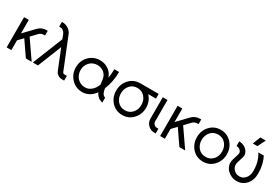

<svg xmlns="http://www.w3.org/2000/svg" viewBox="68 -1724 3998 2750"><g transform="rotate(30 2067.0 -349.0)"><path d="M70 -500V0H148V-162L223 -240L388 0H484L278 -298L367 -392Q397 -422 439 -422H461V-500H439Q401 -500 365 -484Q350 -477 336.5 -467.5Q323 -458 310 -445L148 -276V-500Z M573 -712V-634H587Q616 -634 639 -618Q662 -602 674 -575L703 -499L503 0H588L745 -394L874 -73Q888 -39 917 -20Q948 0 983 0H1021V-78H983Q957 -78 948 -102L746 -603Q728 -651 683 -682Q638 -712 587 -712Z M1325 -510Q1217 -510 1144 -435Q1071 -359 1071 -250Q1071 -195 1089.5 -148Q1108 -101 1144 -63Q1217 14 1325 14Q1387 14 1439 -16Q1466 -32 1488 -52.5Q1510 -73 1529 -100Q1535 -87 1542.5 -75Q1550 -63 1559 -53Q1576 -32 1599.5 -19Q1623 -6 1652 0V-81Q1639 -85 1629 -92Q1619 -99 1611 -110Q1603 -121 1597 -136.5Q1591 -152 1587 -173Q1586 -177 1585 -184Q1584 -191 1583 -200Q1612 -267 1626 -342Q1640 -417 1641 -500H1562Q1562 -460 1559 -423Q1556 -386 1548 -353Q1546 -361 1543 -368Q1540 -375 1537 -382Q1510 -441 1452 -476Q1395 -510 1325 -510ZM1325 -432Q1376 -432 1416 -407Q1457 -383 1478 -337Q1484 -324 1490 -292Q1496 -260 1501 -208Q1491 -187 1483 -171.5Q1475 -156 1469 -148Q1444 -109 1405 -87Q1388 -75 1367.5 -70Q1347 -65 1325 -65Q1249 -65 1199 -118Q1149 -172 1149 -250Q1149 -326 1199 -379Q1249 -432 1325 -432Z M1986 -512Q1878 -512 1808 -436Q1738 -360 1738 -250Q1738 -141 1808 -64Q1878 12 1986 12Q2092 12 2162 -64Q2233 -141 2233 -250Q2233 -277 2228 -303Q2223 -329 2213 -353Q2204 -376 2190.5 -396.5Q2177 -417 2160 -434H2289V-512ZM1986 -434Q2060 -434 2107 -381Q2154 -328 2154 -250Q2154 -211 2142.5 -178.5Q2131 -146 2107 -119Q2060 -66 1986 -66Q1910 -66 1863 -119Q1816 -173 1816 -250Q1816 -289 1828 -321.5Q1840 -354 1863 -381Q1910 -434 1986 -434Z M2364 -500V-147Q2364 -86 2406 -43Q2450 0 2511 0H2535V-78H2511Q2482 -78 2462 -98Q2442 -118 2442 -147V-500Z M2609 -500V0H2687V-162L2762 -240L2927 0H3023L2817 -298L2906 -392Q2936 -422 2978 -422H3000V-500H2978Q2940 -500 2904 -484Q2889 -477 2875.5 -467.5Q2862 -458 2849 -445L2687 -276V-500Z M3321 -512Q3213 -512 3143 -436Q3073 -360 3073 -250Q3073 -141 3143 -64Q3213 12 3321 12Q3427 12 3497 -64Q3568 -141 3568 -250Q3568 -360 3497 -436Q3427 -512 3321 -512ZM3321 -434Q3395 -434 3442 -381Q3489 -328 3489 -250Q3489 -211 3477.5 -178.5Q3466 -146 3442 -119Q3395 -66 3321 -66Q3245 -66 3198 -119Q3151 -173 3151 -250Q3151 -289 3163 -321.5Q3175 -354 3198 -381Q3245 -434 3321 -434Z M3628 -500V-422H3636Q3672 -422 3696 -394Q3721 -367 3709 -329L3680 -234Q3663 -180 3675 -135Q3681 -113 3691.5 -93.5Q3702 -74 3717 -57Q3733 -41 3751 -28.5Q3769 -16 3791 -6Q3812 3 3834.5 7.5Q3857 12 3879 12Q3970 12 4032 -56Q4094 -124 4094 -234Q4095 -383 4034 -500H3944Q3956 -482 3965.5 -463Q3975 -444 3983 -424Q3999 -385 4007.5 -337Q4016 -289 4016 -233Q4016 -158 3976 -112Q3938 -66 3879 -66Q3818 -66 3779 -112Q3736 -161 3758 -233L3788 -329Q3793 -347 3793 -364Q3793 -381 3786 -398Q3776 -427 3755.5 -448.5Q3735 -470 3704 -484Q3687 -492 3670.5 -496Q3654 -500 3636 -500ZM3812 -571H3887L3952 -700H3862Z"/></g></svg>

Font: Unageo
Style: Regular
Weight: 400
Designer: Richard Sepsi
Foundry: Richard Sepsi
Version: Version 2.000